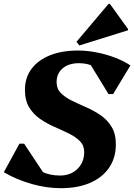

<svg xmlns="http://www.w3.org/2000/svg" viewBox="-34 -971 704 1007"><path d="M285.2 16Q210.4 16 132.3 -6.1Q54.2 -28.2 -14 -67.6L68 -217.6H92.4L203.6 -50L113.2 -71L110.8 -137.6Q143.6 -92.8 184.3 -71.6Q225 -50.4 280.8 -50.4Q337 -50.4 372.3 -85.1Q407.6 -119.8 407.6 -173.6Q407.6 -208.2 385.1 -230.8Q362.6 -253.4 327.4 -270.6Q292.2 -287.8 252.2 -305.3Q212.2 -322.8 177 -346.8Q141.8 -370.8 119.3 -407.4Q96.8 -444 96.8 -500Q96.8 -563.2 131 -609.4Q165.2 -655.6 227.8 -680.8Q290.4 -706 375.6 -706Q421.2 -706 471.7 -696.3Q522.2 -686.6 568.9 -668.8Q615.6 -651 650 -627.8L559.4 -477.8H535L433.4 -643.8L535 -622.4L534.8 -559Q502.8 -600 464.9 -619.8Q427 -639.6 380 -639.6Q326.8 -639.6 294.8 -612.7Q262.8 -585.8 262.8 -540Q262.8 -505.6 285.3 -482.9Q307.8 -460.2 343 -443Q378.2 -425.8 418.2 -408.3Q458.2 -390.8 493.4 -366.8Q528.6 -342.8 551.1 -306.2Q573.6 -269.6 573.6 -213.6Q573.6 -143 538.3 -91.5Q503 -40 438.6 -12Q374.2 16 285.2 16ZM382.2 -732.6 367.2 -751.8 535.4 -950.8H542.2L637.4 -819V-812.2Z"/></svg>

Font: Platypi Light
Style: Italic
Weight: 300
Italic angle: -13°
Designer: David Sargent
Foundry: Bolt Cutter Type
Version: Version 1.200